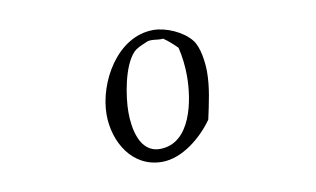

<svg xmlns="http://www.w3.org/2000/svg" viewBox="-56 -598 1111 675"><g transform="rotate(-10 500.0 -261.0)"><path d="M684 -315C684 -348 677 -404 656 -430C628 -466 568 -492 523 -492C394 -492 310 -342 310 -227C310 -130 367 -30 474 -30C547 -30 619 -91 659 -148C671 -203 684 -259 684 -315ZM612 -312C612 -227 586 -76 474 -76C401 -76 387 -166 387 -222C387 -278 404 -384 444 -427C456 -440 473 -446 489 -453C497 -457 502 -458 511 -458C525 -458 538 -454 552 -456C570 -444 585 -430 600 -415C608 -381 612 -347 612 -312Z"/></g></svg>

Font: Yuji Syuku Std R
Style: Regular
Weight: 400
Designer: Kataoka Yuji
Foundry: Kinuta Font Factory
Version: Version 3.000;hotconv 1.0.111;makeotfexe 2.5.65597